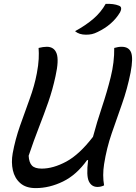

<svg xmlns="http://www.w3.org/2000/svg" viewBox="-20 -949 698 985"><path d="M163 16Q113 16 84 -9.5Q55 -35 46 -75.5Q37 -116 45 -162Q58 -233 82.5 -303Q107 -373 132 -441Q157 -509 169 -573Q177 -615 178.5 -646.5Q180 -678 178 -703Q202 -709 220 -709Q258 -709 270.5 -674.5Q283 -640 265 -559Q250 -489 228 -426Q206 -363 180 -296.5Q154 -230 127 -150Q129 -115 144 -99.5Q159 -84 194 -84Q253 -84 320 -120Q387 -156 457 -247Q477 -322 503 -399.5Q529 -477 548 -553.5Q567 -630 566 -703Q577 -706 585.5 -707.5Q594 -709 604 -709Q641 -709 652.5 -680Q664 -651 650 -577Q633 -492 606 -416Q579 -340 553 -264.5Q527 -189 514 -107Q505 -49 514 2Q498 10 480 10Q450 10 436 -18.5Q422 -47 432 -127L427 -128Q373 -52 303.5 -18Q234 16 163 16ZM522 -929Q563 -931 590 -920Q601 -916 601.5 -906.5Q602 -897 596 -886Q558 -822 481 -785Q465 -777 451.5 -774Q438 -771 421 -771Q386 -771 365 -789Q420 -819 459 -852.5Q498 -886 522 -929Z"/></svg>

Font: Recursive Sn Csl St
Style: Italic
Weight: 400
Italic angle: -15°
Version: Version 1.079;hotconv 1.0.112;makeotfexe 2.5.65598; ttfautoh